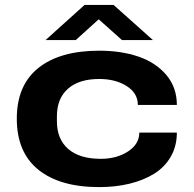

<svg xmlns="http://www.w3.org/2000/svg" viewBox="-20 -744 783 776"><path d="M164.1 -582 321.8 -724.1H439L598.1 -582H473.1L378.9 -666L286.1 -582ZM380.9 12.2Q222.2 12.2 135 -58.1Q47.9 -128.4 47.9 -264.2Q47.9 -399.9 135.3 -469.5Q222.7 -539.1 380.9 -539.1Q470.2 -539.1 540 -515.1Q609.9 -491.2 652.3 -440.9Q694.8 -390.6 694.8 -319.8H537.1Q537.1 -367.7 491.9 -396.2Q446.8 -424.8 380.9 -424.8Q299.3 -424.8 254.6 -385.3Q210 -345.7 210 -273.9V-253.9Q210 -181.6 255.9 -141.8Q301.8 -102.1 387.2 -102.1Q451.7 -102.1 497.3 -131.8Q543 -161.6 543 -208H694.8Q694.8 -153.8 670.4 -111.1Q646 -68.4 602.8 -41.7Q559.6 -15.1 503.4 -1.5Q447.3 12.2 380.9 12.2Z"/></svg>

Font: Archivo Expanded
Style: Bold
Weight: 700
Width: 7
Designer: Hector Gatti
Foundry: Omnibus-Type
Version: Version 2.001